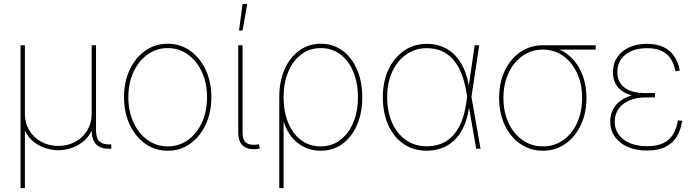

<svg xmlns="http://www.w3.org/2000/svg" viewBox="-20 -770 3608 994"><path d="M86.4 204.1V-535.6H108.9V-179.7Q108.9 -132.8 131.3 -95.5Q153.8 -58.1 193.1 -36.4Q232.4 -14.6 281.7 -14.6Q331.5 -14.6 370.6 -36.4Q409.7 -58.1 432.1 -95.5Q454.6 -132.8 454.6 -179.7V-535.6H477.1V-96.7Q477.1 -56.6 493.2 -39.6Q509.3 -22.5 544.4 -22.5H556.2V0H544.4Q499.5 0 477.1 -23.4Q454.6 -46.9 454.6 -96.7V-179.7H472.2Q472.2 -127.9 454.1 -92Q436 -56.2 407.2 -34.2Q378.4 -12.2 345.2 -2.2Q312 7.8 281.7 7.8Q251.5 7.8 218.3 -2.2Q185.1 -12.2 156.2 -34.2Q127.4 -56.2 109.4 -92Q91.3 -127.9 91.3 -179.7H108.9V204.1Z M848.6 10.3Q783.2 10.3 731.9 -26.1Q680.7 -62.5 651.4 -125Q622.1 -187.5 622.1 -267.1Q622.1 -346.2 651.4 -408.7Q680.7 -471.2 731.9 -507.3Q783.2 -543.5 848.6 -543.5Q913.1 -543.5 964.1 -507.3Q1015.1 -471.2 1044.7 -408.7Q1074.2 -346.2 1074.2 -267.1Q1074.2 -187.5 1044.9 -125Q1015.6 -62.5 964.6 -26.1Q913.6 10.3 848.6 10.3ZM848.6 -12.2Q907.2 -12.2 953.1 -45.2Q999 -78.1 1025.4 -136Q1051.8 -193.8 1051.8 -267.1Q1051.8 -339.8 1025.1 -397.5Q998.5 -455.1 952.6 -488Q906.7 -521 848.6 -521Q790 -521 743.9 -487.8Q697.8 -454.6 671.1 -397.2Q644.5 -339.8 644.5 -267.1Q644.5 -193.8 671.1 -136Q697.8 -78.1 743.9 -45.2Q790 -12.2 848.6 -12.2Z M1315.4 0.5Q1268.6 7.8 1241 -12.9Q1213.4 -33.7 1213.4 -85.4V-535.6H1235.8V-85.4Q1235.8 -42.5 1256.8 -29.3Q1277.8 -16.1 1314.9 -22Q1317.4 -22.9 1317.6 -22.7Q1317.9 -22.5 1320.8 -22.9L1324.7 -1Q1322.3 -0.5 1320.1 -0.2Q1317.9 0 1315.4 0.5ZM1217.3 -611.8 1235.8 -749.5H1259.8L1235.8 -611.8Z M1425.8 204.1V-267.1Q1425.8 -347.7 1452.9 -409.9Q1480 -472.2 1528.6 -507.8Q1577.1 -543.5 1640.6 -543.5Q1705.1 -543.5 1753.4 -507.8Q1801.8 -472.2 1828.6 -409.7Q1855.5 -347.2 1855.5 -267.1Q1855.5 -186.5 1828.6 -123.8Q1801.8 -61 1753.2 -25.4Q1704.6 10.3 1640.1 10.3Q1594.7 10.3 1556.4 -8.1Q1518.1 -26.4 1490.7 -59.6Q1463.4 -92.8 1450.2 -136.7H1448.2V204.1ZM1640.1 -12.2Q1697.8 -12.2 1741.2 -44.9Q1784.7 -77.6 1808.8 -135.3Q1833 -192.9 1833 -267.1Q1833 -340.8 1809.1 -398.4Q1785.2 -456.1 1741.9 -488.5Q1698.7 -521 1640.6 -521Q1582.5 -521 1539.3 -488Q1496.1 -455.1 1472.2 -397.7Q1448.2 -340.3 1448.2 -267.1Q1448.2 -192.9 1471.7 -135.3Q1495.1 -77.6 1538.3 -44.9Q1581.5 -12.2 1640.1 -12.2Z M2189.5 10.3Q2120.6 10.3 2069.3 -24.9Q2018.1 -60.1 1990 -122.8Q1961.9 -185.5 1961.9 -267.1Q1961.9 -347.2 1991 -409.4Q2020 -471.7 2071.5 -507.3Q2123 -543 2189.5 -543Q2235.4 -543 2272.5 -527.3Q2309.6 -511.7 2337.2 -482.4Q2364.7 -453.1 2382.6 -411.9Q2400.4 -370.6 2408.2 -318.4H2414.1L2420.4 -270.5L2467.8 0H2445.3L2393.6 -297.9Q2384.3 -351.6 2367.2 -393.1Q2350.1 -434.6 2325 -462.9Q2299.8 -491.2 2266.1 -505.9Q2232.4 -520.5 2189.5 -520.5Q2129.4 -520.5 2083 -488Q2036.6 -455.6 2010.5 -398.4Q1984.4 -341.3 1984.4 -267.1Q1984.4 -191.9 2010 -134.5Q2035.6 -77.1 2081.8 -44.9Q2127.9 -12.7 2189.5 -12.7Q2228.5 -12.7 2261.7 -25.1Q2294.9 -37.6 2321.3 -64.2Q2347.7 -90.8 2366 -132.8Q2384.3 -174.8 2393.1 -233.4L2437.5 -535.6H2460.9L2420.4 -266.6L2414.6 -215.8H2408.7Q2400.4 -157.2 2380.9 -114.5Q2361.3 -71.8 2332 -43.9Q2302.7 -16.1 2266.6 -2.9Q2230.5 10.3 2189.5 10.3Z M2790.5 10.3Q2725.1 10.3 2673.8 -25.1Q2622.6 -60.5 2593.3 -122.1Q2564 -183.6 2564 -263.2Q2564 -342.3 2593.3 -403.8Q2622.6 -465.3 2673.8 -500.5Q2725.1 -535.6 2790.5 -535.6H3064V-513.2H2847.2H2790.5Q2731.9 -513.2 2685.8 -481Q2639.6 -448.7 2613 -392.3Q2586.4 -335.9 2586.4 -263.2Q2586.4 -189.9 2613 -133.1Q2639.6 -76.2 2685.8 -44.2Q2731.9 -12.2 2790.5 -12.2Q2849.1 -12.2 2895 -44.2Q2940.9 -76.2 2967.3 -133.1Q2993.7 -189.9 2993.7 -263.2Q2993.7 -335.9 2967 -392.6Q2940.4 -449.2 2894.5 -481.2Q2848.6 -513.2 2790.5 -513.2V-531.7Q2838.9 -531.7 2879.9 -512.2Q2920.9 -492.7 2951.7 -456.8Q2982.4 -420.9 2999.3 -371.6Q3016.1 -322.3 3016.1 -263.2Q3016.1 -183.6 2986.8 -122.1Q2957.5 -60.5 2906.5 -25.1Q2855.5 10.3 2790.5 10.3Z M3330.1 9.3Q3270.5 9.3 3227.8 -10.3Q3185.1 -29.8 3162.1 -63.5Q3139.2 -97.2 3139.2 -140.6Q3139.2 -176.3 3153.6 -203.4Q3168 -230.5 3194.1 -249.3Q3220.2 -268.1 3256.1 -277.8Q3292 -287.6 3335 -287.6H3371.1V-265.6H3321.8Q3276.9 -265.6 3240.5 -250.7Q3204.1 -235.8 3183.3 -207.8Q3162.6 -179.7 3162.6 -139.2Q3162.6 -83.5 3207.8 -48.3Q3252.9 -13.2 3330.1 -13.2Q3382.3 -13.2 3415 -29.5Q3447.8 -45.9 3465.3 -75.9Q3482.9 -106 3489.7 -147L3511.7 -144.5Q3504.9 -98.6 3484.4 -64Q3463.9 -29.3 3426 -10Q3388.2 9.3 3330.1 9.3ZM3333.5 -266.1Q3289.6 -266.1 3255.9 -274.7Q3222.2 -283.2 3199.5 -299.6Q3176.8 -315.9 3165 -340.3Q3153.3 -364.7 3153.3 -396.5Q3153.3 -440.4 3175.3 -473.4Q3197.3 -506.3 3237.1 -524.7Q3276.9 -543 3330.6 -543Q3379.4 -543 3413.8 -526.9Q3448.2 -510.7 3469.7 -480Q3491.2 -449.2 3499.5 -404.8L3477.5 -400.9Q3465.3 -460.9 3429.9 -490.7Q3394.5 -520.5 3330.6 -520.5Q3259.3 -520.5 3218 -487.3Q3176.8 -454.1 3175.8 -397.9Q3175.8 -345.2 3213.1 -316.7Q3250.5 -288.1 3321.8 -288.1H3371.1V-266.1Z"/></svg>

Font: Inter 20pt Thin
Style: Regular
Weight: 250
Version: Version 4.001;git-66647c0bb